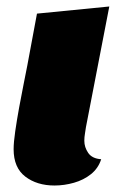

<svg xmlns="http://www.w3.org/2000/svg" viewBox="-20 -552 357 592"><path d="M148 20Q94 20 58 -7.5Q22 -35 22 -92Q22 -113 27 -147.5Q32 -182 39 -220.5Q46 -259 53 -293.5Q60 -328 64 -349L94 -510L317 -532L245 -160Q244 -152 242 -140.5Q240 -129 240 -118Q240 -98 252 -80.5Q264 -63 292 -61Q283 -33 260.5 -15Q238 3 208 11.5Q178 20 148 20Z"/></svg>

Font: Sansita Swashed Light Black
Style: Regular
Weight: 900
Version: Version 1.003